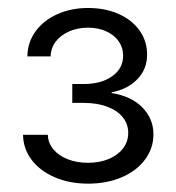

<svg xmlns="http://www.w3.org/2000/svg" viewBox="-20 -803 436 476"><path d="M37.1 -468.8H98.6Q99.1 -448.7 112.3 -432.9Q125.5 -417 147.9 -408.2Q170.4 -399.4 198.2 -399.4Q227.1 -399.4 249.8 -408.9Q272.5 -418.5 285.2 -435.3Q297.9 -452.1 297.9 -473.6Q297.9 -495.6 284.2 -512.5Q270.5 -529.3 245.6 -538.6Q220.7 -547.9 187.5 -547.9H159.2V-594.7H187.5Q230.5 -594.7 257.8 -613.8Q285.2 -632.8 285.2 -665Q285.2 -685.1 274.2 -700.7Q263.2 -716.3 243.4 -725.3Q223.6 -734.4 198.2 -734.4Q172.9 -734.4 151.9 -725.3Q130.9 -716.3 118.4 -700.2Q106 -684.1 105.5 -663.1H47.9Q48.3 -698.2 68.4 -725.6Q88.4 -752.9 122.6 -768.1Q156.7 -783.2 198.2 -783.2Q241.2 -783.2 274.4 -768.3Q307.6 -753.4 326.2 -727.1Q344.7 -700.7 344.7 -668Q344.7 -631.3 320.3 -606.4Q295.9 -581.5 256.8 -574.2V-572.3Q305.7 -564.5 333 -536.6Q360.4 -508.8 360.4 -469.7Q360.4 -435.5 339.6 -407.5Q318.8 -379.4 281.7 -363.5Q244.6 -347.7 198.2 -347.7Q152.8 -347.7 116.2 -363.3Q79.6 -378.9 58.6 -406.5Q37.6 -434.1 37.1 -468.8Z"/></svg>

Font: Pretendard Std Light
Style: Regular
Weight: 300
Designer: Base glyphs from Inter by Rasmus Andersson; Hangeul glyphs from Noto Sans CJK(Source Han Sans) by Jang Soo-young and Kan
Foundry: Kil Hyung-jin
Version: Version 1.309